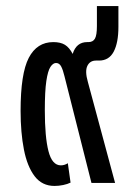

<svg xmlns="http://www.w3.org/2000/svg" viewBox="-20 -604 432 634"><path d="M160 10Q119 10 94.5 -22Q70 -54 59 -110Q48 -166 48 -238Q48 -361 75 -413Q102 -465 156 -465Q180 -465 194.5 -456Q209 -447 220 -426Q232 -465 268 -465H272Q287 -465 293.5 -476.5Q300 -488 300 -518V-584H371V-515Q371 -463 355.5 -433.5Q340 -404 307 -404H297Q277 -404 268.5 -386.5Q260 -369 270 -334L360 0H282L193 -352Q188 -373 182 -384.5Q176 -396 165 -396Q155 -396 146.5 -383Q138 -370 133 -336.5Q128 -303 128 -240Q128 -152 140 -105Q152 -58 181 -58Q193 -58 204 -65L213 -1Q203 4 188.5 7Q174 10 160 10Z"/></svg>

Font: Noto Sans Thai ExtCond
Style: Regular
Weight: 400
Width: 2
Designer: Monotype Design Team
Foundry: Monotype Imaging Inc.
Version: Version 2.002; ttfautohint (v1.8.4.7-5d5b)